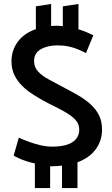

<svg xmlns="http://www.w3.org/2000/svg" viewBox="-20 -826 563 969"><path d="M156 123V-1Q134 -6 113.5 -12.5Q93 -19 76.5 -26.5Q60 -34 49 -41L75 -131Q95 -122 123 -111.5Q151 -101 182.5 -93.5Q214 -86 244 -86Q289 -86 319 -96Q349 -106 364.5 -125.5Q380 -145 380 -172Q380 -201 360 -222Q340 -243 305.5 -262.5Q271 -282 227 -303Q187 -324 152.5 -345.5Q118 -367 92.5 -392Q67 -417 52.5 -447.5Q38 -478 38 -517Q38 -572 69.5 -615Q101 -658 161 -679V-794L238 -806V-695Q245 -695 252 -695.5Q259 -696 266 -696Q274 -696 282 -695.5Q290 -695 297 -694V-794L376 -806V-678Q397 -672 416 -664Q435 -656 451 -648L414 -558Q395 -568 373.5 -577Q352 -586 326.5 -591.5Q301 -597 270 -597Q220 -597 186 -577.5Q152 -558 152 -518Q152 -488 171 -466.5Q190 -445 224.5 -426Q259 -407 305 -383Q344 -363 378.5 -342.5Q413 -322 439 -298Q465 -274 480 -243.5Q495 -213 495 -172Q495 -116 463 -72.5Q431 -29 371 -7V123H293V10Q281 11 269.5 12Q258 13 245 13H233V123Z"/></svg>

Font: Catamaran Thin SemiBold
Style: Regular
Weight: 600
Version: Version 2.000